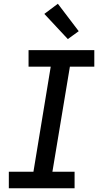

<svg xmlns="http://www.w3.org/2000/svg" viewBox="-20 -1002 540 1022"><path d="M27 0V-88H158L250 -647H132V-735H482V-647H352L259 -88H377V0ZM341 -794 216 -928 288 -982 399 -836Z"/></svg>

Font: Iosevka Slab Semibold Oblique
Style: Regular
Weight: 600
Italic angle: -9°
Monospace: yes
Designer: Belleve Invis
Foundry: Belleve Invis
Version: Version 11.1.1; ttfautohint (v1.8.3)